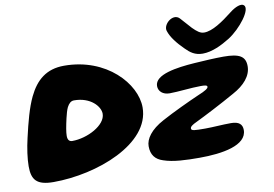

<svg xmlns="http://www.w3.org/2000/svg" viewBox="-82 -912 1529 1071"><g transform="rotate(-10 682.0 -376.0)"><path d="M1085 -545.5C1138 -545.5 1194 -573 1242 -603C1308.5 -645.5 1387 -744 1358 -771C1343.5 -784.5 1309 -771 1278 -746.5C1219 -700 1159.5 -660 1113.5 -660C1091 -660 1074 -673.5 1049.5 -698C1030.5 -718 1016.5 -736 993 -761C958.5 -797 896.5 -743.5 908.5 -705.5C920.5 -667.5 951 -629.5 989.5 -591.5C1015 -565.5 1041 -545.5 1085 -545.5ZM141.5 15.5C388 15.5 702 -102 702 -308.5C702 -443 550.5 -613.5 310.5 -613.5C210 -613.5 150.5 -562 109 -476C80.5 -416.5 60.5 -340 40.5 -252.5C27.5 -197.5 19 -138 19 -94.5C19 -19 45 15.5 141.5 15.5ZM966.5 23.5C1095.5 23.5 1236 1 1236 -86.5C1236 -118.5 1217.5 -136.5 1172 -136.5C1120 -136.5 1074.5 -131.5 1025.5 -131.5C965 -131.5 947 -132.5 947 -145.5C947 -155.5 958 -164.5 986.5 -177.5C1031.5 -199 1133 -251 1211.5 -295.5C1277.5 -331 1319 -378.5 1319 -433C1319 -489 1286 -509 1195 -509C1148 -509 1078 -505 1029 -501.5C928 -494.5 802 -477 802 -411.5C802 -381.5 826.5 -359.5 864.5 -359.5C911 -359.5 988.5 -369.5 1042.5 -369.5C1065 -369.5 1078.5 -368 1078.5 -359C1078.5 -350 1063 -339 1018.5 -321C963.5 -297 869 -253 805.5 -218.5C729.5 -178 697.5 -130 697.5 -89C697.5 -40 720.5 -11.5 763.5 2C817.5 21 891.5 23.5 966.5 23.5ZM283.5 -192C266.5 -192 257.5 -203 257.5 -225C257.5 -246.5 263.5 -279 273.5 -323C279 -346 284.5 -367 292 -382.5C302.5 -402.5 315 -413.5 331.5 -413.5C426 -413.5 476.5 -353.5 476.5 -312.5C476.5 -247.5 369 -192 283.5 -192Z"/></g></svg>

Font: Gluten
Style: Bold Italic
Weight: 700
Italic angle: -13°
Designer: Tyler Finck
Foundry: Etcetera Type Company
Version: Version 0.920